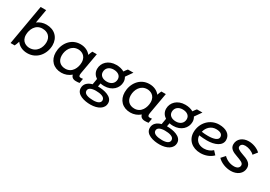

<svg xmlns="http://www.w3.org/2000/svg" viewBox="26 -1749 4206 2988"><g transform="rotate(30 2128.5 -255.5)"><path d="M38 0H112C121 -17 135 -54 145 -85C185 -28 252 8 340 8C519 8 622 -146 622 -296C622 -434 528 -528 381 -528C322 -528 266 -509 220 -474L262 -720H163ZM329 -80C279 -80 181 -107 181 -231C181 -325 233 -443 357 -443C456 -443 517 -385 517 -290C517 -192 458 -80 329 -80Z M1215 6C1238 6 1258 5 1279 1L1293 -81C1280 -78 1268 -77 1254 -77C1221 -77 1213 -96 1222 -146L1288 -520H1208C1197 -498 1186 -471 1178 -445C1138 -497 1074 -529 992 -529C818 -529 719 -376 719 -225C719 -88 809 6 951 6C1015 6 1075 -17 1123 -58C1132 -17 1162 6 1215 6ZM1003 -442C1051 -442 1148 -415 1148 -291C1148 -197 1097 -79 975 -79C882 -79 824 -137 824 -232C824 -330 880 -442 1003 -442Z M1632 -148C1774 -148 1865 -241 1865 -352C1865 -384 1856 -412 1841 -436L1925 -556H1826C1814 -543 1795 -517 1780 -494C1741 -517 1691 -529 1637 -529C1493 -529 1405 -436 1405 -326C1405 -266 1436 -219 1483 -188L1465 -83C1388 -63 1333 -15 1334 60C1334 175 1484 210 1593 209C1722 208 1823 153 1822 51C1821 -63 1666 -95 1559 -95H1554L1565 -155C1586 -150 1609 -148 1632 -148ZM1596 130C1510 130 1431 111 1431 52C1431 3 1482 -20 1560 -21C1638 -21 1724 -5 1724 58C1724 106 1674 130 1596 130ZM1635 -228C1557 -228 1506 -267 1506 -328C1506 -401 1561 -445 1637 -445C1715 -445 1766 -406 1766 -345C1766 -273 1712 -228 1635 -228Z M2455 6C2478 6 2498 5 2519 1L2533 -81C2520 -78 2508 -77 2494 -77C2461 -77 2453 -96 2462 -146L2528 -520H2448C2437 -498 2426 -471 2418 -445C2378 -497 2314 -529 2232 -529C2058 -529 1959 -376 1959 -225C1959 -88 2049 6 2191 6C2255 6 2315 -17 2363 -58C2372 -17 2402 6 2455 6ZM2243 -442C2291 -442 2388 -415 2388 -291C2388 -197 2337 -79 2215 -79C2122 -79 2064 -137 2064 -232C2064 -330 2120 -442 2243 -442Z M2872 -148C3014 -148 3105 -241 3105 -352C3105 -384 3096 -412 3081 -436L3165 -556H3066C3054 -543 3035 -517 3020 -494C2981 -517 2931 -529 2877 -529C2733 -529 2645 -436 2645 -326C2645 -266 2676 -219 2723 -188L2705 -83C2628 -63 2573 -15 2574 60C2574 175 2724 210 2833 209C2962 208 3063 153 3062 51C3061 -63 2906 -95 2799 -95H2794L2805 -155C2826 -150 2849 -148 2872 -148ZM2836 130C2750 130 2671 111 2671 52C2671 3 2722 -20 2800 -21C2878 -21 2964 -5 2964 58C2964 106 2914 130 2836 130ZM2875 -228C2797 -228 2746 -267 2746 -328C2746 -401 2801 -445 2877 -445C2955 -445 3006 -406 3006 -345C3006 -273 2952 -228 2875 -228Z M3450 7C3536 7 3618 -24 3672 -79L3615 -140C3581 -106 3524 -81 3463 -81C3366 -81 3303 -138 3299 -224C3346 -218 3394 -214 3441 -214C3583 -214 3699 -266 3699 -368C3699 -468 3614 -525 3487 -525C3326 -525 3198 -394 3198 -222C3198 -89 3299 7 3450 7ZM3306 -292C3326 -378 3393 -440 3480 -440C3561 -440 3598 -411 3598 -362C3598 -310 3524 -284 3420 -284C3382 -284 3343 -287 3306 -292Z M3999 11C4110 11 4199 -53 4199 -156C4199 -246 4114 -278 4036 -304C3958 -331 3925 -352 3925 -383C3925 -422 3958 -443 4005 -443C4062 -442 4128 -417 4168 -377L4226 -450C4177 -499 4091 -530 4016 -530C3910 -530 3828 -467 3828 -369C3828 -291 3898 -260 3967 -236C4043 -207 4100 -192 4100 -145C4100 -100 4060 -76 4007 -76C3936 -76 3869 -105 3821 -154L3759 -85C3816 -24 3913 11 3999 11Z"/></g></svg>

Font: Fixel Display 20240404 Medium
Style: Italic
Weight: 500
Italic angle: -10°
Designer: AlfaBravo + MacPaw
Foundry: Kyrylo Tkachov, Marchela Mozhyna, Serhii Makarenko, Maria Weinstein, Zakhar Kryvoshyya
Version: Version 1.211;Glyphs 3.2 (3225)